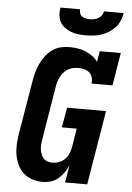

<svg xmlns="http://www.w3.org/2000/svg" viewBox="-62 -1001 725 1055"><g transform="rotate(5 300.0 -473.5)"><path d="M213 8Q184 8 156.5 -1Q129 -10 108 -28.5Q87 -47 75 -73Q63 -99 58 -127Q53 -155 54.5 -185Q56 -215 61 -245L110 -538Q114 -563 120.5 -587Q127 -611 138 -634.5Q149 -658 164.5 -679Q180 -700 201 -715.5Q222 -731 247 -737Q272 -743 297 -743Q320 -743 342.5 -739.5Q365 -736 385.5 -727.5Q406 -719 424 -706Q442 -693 454 -675L464 -735H580L550 -554H434Q437 -571 432.5 -587.5Q428 -604 416.5 -614Q405 -624 388.5 -628.5Q372 -633 355 -633Q341 -633 326.5 -630Q312 -627 299 -619.5Q286 -612 275.5 -600.5Q265 -589 258 -575.5Q251 -562 246.5 -548Q242 -534 240 -520L192 -227Q189 -213 188 -198.5Q187 -184 188.5 -170.5Q190 -157 195 -144Q200 -131 208.5 -121Q217 -111 230.5 -106.5Q244 -102 258 -102Q276 -102 294.5 -109Q313 -116 326.5 -129.5Q340 -143 347.5 -161Q355 -179 358 -197L375 -300H293L312 -410H527L459 0H337L353 -97Q344 -75 330.5 -55.5Q317 -36 299 -20.5Q281 -5 258 1.5Q235 8 213 8ZM379 -815Q358 -815 337.5 -817.5Q317 -820 298 -827Q279 -834 263 -846Q247 -858 237.5 -875Q228 -892 226 -913Q224 -934 228 -955H337Q335 -944 338.5 -933Q342 -922 351 -916Q360 -910 371.5 -907.5Q383 -905 394 -905Q406 -905 418 -907.5Q430 -910 440.5 -916Q451 -922 458.5 -932.5Q466 -943 468 -955H577Q573 -934 564.5 -913Q556 -892 540.5 -875Q525 -858 505.5 -846Q486 -834 464.5 -827Q443 -820 421.5 -817.5Q400 -815 379 -815Z"/></g></svg>

Font: Iosevka Etoile XBdObl
Style: Regular
Weight: 800
Italic angle: -9°
Designer: Belleve Invis
Foundry: Belleve Invis
Version: Version 15.5.2; ttfautohint (v1.8.4)